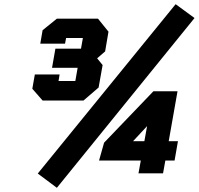

<svg xmlns="http://www.w3.org/2000/svg" viewBox="-20 -826 947 915"><path d="M251 69 160 1 817 -806 907 -740ZM183 -347 134 -403 146 -471H264L259 -440H339L350 -503H228L244 -594H366L375 -645H295L290 -618H172L183 -682L251 -737H447L497 -675L481 -581L443 -548L469 -516L450 -409L378 -347ZM640 0 651 -61H452L476 -146L711 -391H826L784 -153H828L812 -61H768L757 0ZM614 -153H668L681 -225Z"/></svg>

Font: Tomorrow
Style: Bold Italic
Weight: 700
Italic angle: -10°
Designer: Tony de Marco, Monica Rizzolli
Foundry: Just in Type
Version: Version 2.002